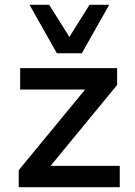

<svg xmlns="http://www.w3.org/2000/svg" viewBox="-20 -780 563 800"><path d="M58 0V-71L362 -440L366 -407H64V-496H468V-426L162 -54L158 -89H479V0ZM217 -558 103 -760H185L269 -626L353 -760H435L321 -558Z"/></svg>

Font: Nunito Sans 8pt SemiBold
Style: Regular
Weight: 600
Version: Version 3.101;gftools[0.9.27]